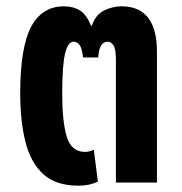

<svg xmlns="http://www.w3.org/2000/svg" viewBox="-20 -578 576 608"><path d="M229 10Q157 10 117 -26.5Q77 -63 60.5 -129Q44 -195 44 -282Q44 -428 78.5 -493Q113 -558 183 -558Q212 -558 233 -545Q254 -532 268 -497H271Q283 -532 310 -545Q337 -558 365 -558Q477 -558 477 -414V0H347V-390Q347 -422 339.5 -434Q332 -446 321 -446Q308 -446 300.5 -434.5Q293 -423 291 -396H243Q240 -425 232 -435.5Q224 -446 213 -446Q195 -446 186 -408Q177 -370 177 -281Q177 -193 191.5 -145Q206 -97 249 -97Q257 -97 264 -99Q271 -101 277 -104L290 -3Q264 10 229 10Z"/></svg>

Font: Noto Sans Thai ExtCond
Style: Bold
Weight: 700
Width: 2
Designer: Monotype Design Team
Foundry: Monotype Imaging Inc.
Version: Version 2.002; ttfautohint (v1.8.4.7-5d5b)